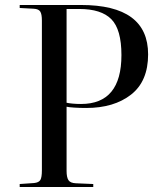

<svg xmlns="http://www.w3.org/2000/svg" viewBox="-20 -750 646 770"><path d="M59 0V-12L117 -16Q136 -18 142 -28.5Q148 -39 148 -67V-668Q148 -693 141.5 -703.5Q135 -714 115 -715L59 -718V-730H305Q574 -730 574 -532Q574 -424 505.5 -370.5Q437 -317 326 -317Q299 -317 277 -318.5Q255 -320 247 -322V-65Q247 -39 254.5 -27.5Q262 -16 284 -15L354 -12V0ZM305 -333Q467 -333 467 -529Q467 -632 426.5 -673Q386 -714 298 -714H247V-338Q255 -336 271 -334.5Q287 -333 305 -333Z"/></svg>

Font: Literata 72pt
Style: Regular
Weight: 400
Designer: Latin by Veronika Burian and Jose Scaglione. Greek by Irene Vlachou. Cyrillic by Vera Evstafieva.
Foundry: TypeTogether
Version: Version 3.002